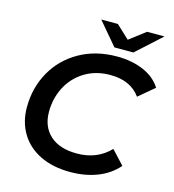

<svg xmlns="http://www.w3.org/2000/svg" viewBox="-129 -1001 1010 1117"><g transform="rotate(15 376.5 -442.0)"><path d="M56 -289Q56 -407 110 -503Q164 -599 262 -654.5Q360 -710 487 -710Q578 -710 647.5 -680Q717 -650 753 -593L659 -514Q600 -596 478 -596Q391 -596 325 -556Q259 -516 223 -447.5Q187 -379 187 -297Q187 -208 244 -156Q301 -104 406 -104Q527 -104 605 -185L681 -103Q631 -46 558 -18Q485 10 396 10Q291 10 214.5 -27.5Q138 -65 97 -133Q56 -201 56 -289ZM723 -894 572 -757H458L342 -894H442L521 -820L618 -894Z"/></g></svg>

Font: Montserrat Alternates SemiBold
Style: Italic
Weight: 600
Italic angle: -11.3°
Designer: Julieta Ulanovsky
Foundry: Julieta Ulanovsky
Version: Version 7.200